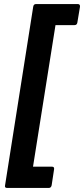

<svg xmlns="http://www.w3.org/2000/svg" viewBox="-20 -751 415 948"><path d="M15 177Q2 177 5 164L144 -718Q146 -731 158 -731H364Q376 -731 375 -718L362 -640Q360 -627 348 -627H254L143 72H237Q249 72 247 85L235 164Q232 177 221 177Z"/></svg>

Font: Sofia Sans ExtraBold
Style: Italic
Weight: 800
Italic angle: -9°
Designer: Botio Nikoltchev, Ani Petrova
Foundry: lettersoup
Version: Version 4.100; ttfautohint (v1.8.4.7-5d5b)